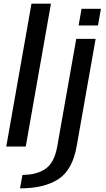

<svg xmlns="http://www.w3.org/2000/svg" viewBox="-20 -805 584 1055"><path d="M14.5 0H121.5L260 -785H153ZM90 230Q222 230 300.2 179.8Q378.5 129.5 401.5 -3L505.5 -591.5H399L294.5 0Q279 88.5 230.5 122.2Q182 156 103.5 156ZM428 -756.5 412 -665H518.5L534.5 -756.5Z"/></svg>

Font: Anybody SemiExpanded
Style: Italic
Weight: 400
Width: 6
Italic angle: -10°
Version: Version 1.113;gftools[0.9.25]